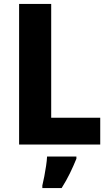

<svg xmlns="http://www.w3.org/2000/svg" viewBox="-20 -734 556 975"><path d="M77 0V-714H240V-136H489V0ZM368 72Q353 109 335 146Q317 183 293 221H195V208Q200 188 205 161.5Q210 135 214 108.5Q218 82 219 61H368Z"/></svg>

Font: Noto Sans Kannada SemiCondensed ExtraBold
Style: Regular
Weight: 800
Width: 4
Designer: Jelle Bosma - Monotype Design Team
Foundry: Monotype Imaging Inc.
Version: Version 2.005; ttfautohint (v1.8.4.7-5d5b)